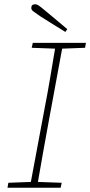

<svg xmlns="http://www.w3.org/2000/svg" viewBox="-20 -876 421 896"><path d="M128 -653 133 -676H381L377 -653L270 -649L208 -313Q195 -242 182 -170Q169 -98 157 -27L268 -23L263 0H15L19 -23L124 -27L187 -364Q201 -435 213 -506.5Q225 -578 237 -649ZM294 -740 285 -727Q255 -745 226 -763.5Q197 -782 168 -800Q145 -816 135.5 -823Q126 -830 126 -839Q126 -856 144 -856Q152 -856 161 -850Q170 -844 190 -827Q214 -807 240.5 -785Q267 -763 294 -740Z"/></svg>

Font: Source Serif 4 SmText ExtraLight
Style: Italic
Weight: 200
Italic angle: -12°
Designer: Frank Grießhammer
Foundry: Adobe
Version: Version 4.005;hotconv 1.1.0;makeotfexe 2.6.0